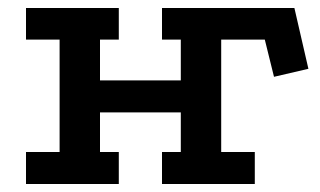

<svg xmlns="http://www.w3.org/2000/svg" viewBox="-20 -460 801 480"><path d="M483 -361V-440H716L751 -288L665 -268L642 -361ZM45 -440H277V-361H230V-259H432V-361H385V-440H617V-361H533V-80H617V0H385V-80H432V-179H230V-80H277V0H45V-80H129V-361H45Z"/></svg>

Font: Podkova SemiBold
Style: Regular
Weight: 600
Designer: Ilya Yudin
Foundry: Cyreal (www.cyreal.org)
Version: Version 2.103